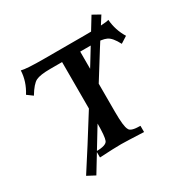

<svg xmlns="http://www.w3.org/2000/svg" viewBox="-194 -937 1128 1174"><g transform="rotate(-30 369.5 -350.0)"><path d="M534.2 -0.5Q404.8 -6.3 375 -6.3Q326.2 -6.3 223.1 -0.5V-44.4Q292.5 -44.4 303.2 -70.6Q314 -96.7 314 -191.9V-621.6H231.4Q158.7 -621.6 129.2 -606.9Q99.6 -592.3 62 -529.8L22.9 -558.6Q66.9 -628.4 69.8 -703.6Q103.5 -693.8 232.4 -693.8H514.6Q658.2 -693.8 688 -703.6Q693.8 -628.4 732.9 -565.4L686 -535.6Q656.2 -593.3 625.7 -607.4Q595.2 -621.6 526.4 -621.6H441.9V-196.8Q441.9 -91.3 456.5 -68.4Q464.8 -44.4 534.2 -44.4ZM148.9 83.5 93.3 54.2Q277.8 -229 614.7 -782.7L667.5 -753.4Q459.5 -429.2 148.9 83.5Z"/></g></svg>

Font: Kelvinch
Style: Bold
Weight: 700
Designer: Paul James Miller
Foundry: High-Logic / Made with FontCreator
Version: Version 3.501;March 28, 2021;FontCreator 13.0.0.2683 64-bit